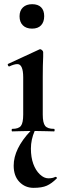

<svg xmlns="http://www.w3.org/2000/svg" viewBox="-20 -633 303 925"><path d="M91.8 -259.8Q91.8 -324.2 63.5 -324.2Q48.8 -324.2 24.9 -313H23.9Q20 -313 18.1 -318.6Q16.1 -324.2 19 -325.2L169.9 -395L172.9 -396Q177.7 -396 182.9 -391.1Q188 -386.2 188 -381.8V-359.9Q186 -319.8 186 -262.2V-81.1Q186 -41 197.5 -26.6Q209 -12.2 240.2 -12.2Q243.2 -12.2 243.2 -6.1Q243.2 0 240.2 0Q215.3 0 201.2 -1L147 -2Q128.9 40 128.9 82.5Q128.9 125 140.4 156.5Q151.9 188 171.9 207Q191.9 226.1 212.9 226.1Q233.9 226.1 246.1 219.2H248Q251 219.2 253.4 222.2Q255.9 225.1 252.9 227.1Q229 251 205.6 261.5Q182.1 272 141.6 272Q101.1 272 73.5 243.4Q45.9 214.8 45.9 165Q45.9 84 127 -2L75.2 -1Q61 0 39.1 0Q36.1 0 36.1 -6.1Q36.1 -12.2 39.1 -12.2Q69.8 -12.2 80.8 -26.6Q91.8 -41 91.8 -81.1ZM90.1 -511Q74.2 -526.9 74.2 -554.4Q74.2 -582 90.6 -597.4Q106.9 -612.8 135 -612.8Q163.1 -612.8 178 -597.9Q192.9 -583 192.9 -555.2Q192.9 -527.3 178 -511.2Q163.1 -495.1 134.5 -495.1Q106 -495.1 90.1 -511Z"/></svg>

Font: Cormorant-Bold
Style: Bold
Weight: 700
Designer: Christian Thalmann (Catharsis Fonts)
Version: Version 3.000